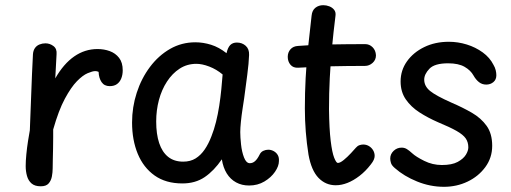

<svg xmlns="http://www.w3.org/2000/svg" viewBox="-20 -706 1969 740"><path d="M107 -497Q108 -511 114.5 -520.5Q121 -530 132 -534.5Q143 -539 155 -539Q172 -539 186 -528.5Q200 -518 198 -497L193 -404Q225 -460 266 -488.5Q307 -517 356 -517Q381 -517 403 -509Q425 -501 439 -483Q453 -465 453 -435Q453 -418 447.5 -404Q442 -390 431 -382Q420 -374 403 -374Q382 -374 371.5 -389.5Q361 -405 360 -429Q354 -432 347 -432Q337 -432 318 -424Q299 -416 276.5 -393Q254 -370 230 -325.5Q206 -281 185 -207Q185 -197 185 -177Q185 -157 184.5 -133Q184 -109 183.5 -88.5Q183 -68 183 -57Q183 -42 180 -26Q177 -10 167.5 1Q158 12 137 12Q114 12 101.5 1Q89 -10 84 -28Q79 -46 79 -66Q79 -85 81.5 -111Q84 -137 88 -162.5Q92 -188 95 -204Q98 -275 100.5 -347.5Q103 -420 107 -497Z M489 -234Q489 -293 507 -348.5Q525 -404 558 -448Q591 -492 635.5 -517.5Q680 -543 733 -543Q763 -543 793.5 -533.5Q824 -524 853 -501Q858 -523 867.5 -532.5Q877 -542 893 -542Q913 -542 927 -529.5Q941 -517 940 -494Q939 -463 933 -417.5Q927 -372 921 -327Q919 -313 915 -287.5Q911 -262 908.5 -237Q906 -212 906 -197Q906 -178 909 -149.5Q912 -121 920.5 -99Q929 -77 943 -77Q954 -77 963 -85Q972 -93 980 -109Q985 -120 994.5 -124.5Q1004 -129 1014 -129Q1025 -129 1035 -123.5Q1045 -118 1050.5 -108.5Q1056 -99 1055 -85Q1055 -66 1040 -44Q1025 -22 999 -6.5Q973 9 940 9Q912 9 890 -3Q868 -15 854 -37.5Q840 -60 835 -92Q805 -48 769 -23.5Q733 1 683 1Q619 1 576 -29.5Q533 -60 511 -113Q489 -166 489 -234ZM582 -238Q582 -189 593.5 -154.5Q605 -120 628 -101.5Q651 -83 686 -83Q714 -83 734 -95.5Q754 -108 769 -130Q784 -152 795 -181Q805 -206 812.5 -236Q820 -266 825 -298.5Q830 -331 833 -362Q836 -393 838 -419Q814 -439 786.5 -449.5Q759 -460 737 -460Q701 -460 672.5 -441.5Q644 -423 623.5 -391.5Q603 -360 592.5 -320.5Q582 -281 582 -238Z M1181 -646Q1183 -666 1195.5 -676Q1208 -686 1226 -686Q1238 -686 1249.5 -681.5Q1261 -677 1268 -668Q1275 -659 1273 -645Q1265 -581 1259.5 -522Q1254 -463 1251 -405Q1248 -347 1248 -285Q1249 -209 1254.5 -163.5Q1260 -118 1268 -98Q1276 -78 1282 -78Q1291 -78 1305 -89.5Q1319 -101 1332.5 -115.5Q1346 -130 1352 -137Q1358 -144 1365.5 -146.5Q1373 -149 1380 -149Q1392 -149 1402 -143Q1412 -137 1418 -127Q1424 -117 1424 -105Q1424 -98 1420.5 -90Q1417 -82 1409 -72Q1389 -46 1365.5 -28Q1342 -10 1319 -1Q1296 8 1274 8Q1235 8 1207.5 -20.5Q1180 -49 1169 -110Q1162 -154 1158.5 -198.5Q1155 -243 1155 -288Q1155 -349 1158 -405Q1161 -461 1167 -519.5Q1173 -578 1181 -646ZM1129 -445Q1110 -444 1099.5 -456.5Q1089 -469 1089 -487Q1089 -504 1099.5 -516Q1110 -528 1129 -529Q1155 -531 1183.5 -532.5Q1212 -534 1243 -534.5Q1274 -535 1310 -535.5Q1346 -536 1387 -536Q1404 -536 1416 -524Q1428 -512 1429 -493Q1429 -475 1416 -463.5Q1403 -452 1387 -452Q1345 -452 1315 -451.5Q1285 -451 1258 -450.5Q1231 -450 1201 -448.5Q1171 -447 1129 -445Z M1882 -456Q1888 -446 1890.5 -435.5Q1893 -425 1893 -416Q1893 -399 1881.5 -389.5Q1870 -380 1854 -380Q1838 -380 1826 -389.5Q1814 -399 1805 -415Q1794 -435 1770.5 -448.5Q1747 -462 1707 -462Q1655 -462 1635 -441Q1615 -420 1615 -399Q1615 -374 1637.5 -355.5Q1660 -337 1721 -310Q1763 -292 1798.5 -271.5Q1834 -251 1855.5 -221Q1877 -191 1877 -144Q1877 -98 1850.5 -62Q1824 -26 1782 -6Q1740 14 1691 14Q1638 14 1587.5 -6.5Q1537 -27 1502 -58Q1490 -68 1487 -77.5Q1484 -87 1484 -95Q1484 -112 1497 -124.5Q1510 -137 1528 -137Q1539 -137 1548 -131.5Q1557 -126 1569 -115Q1583 -102 1615 -86Q1647 -70 1683 -70Q1722 -70 1744 -82Q1766 -94 1775.5 -109.5Q1785 -125 1785 -138Q1785 -158 1775 -172.5Q1765 -187 1739.5 -201.5Q1714 -216 1668 -235Q1629 -252 1596.5 -273Q1564 -294 1544 -323Q1524 -352 1524 -392Q1524 -435 1548.5 -469.5Q1573 -504 1615 -524.5Q1657 -545 1710 -545Q1745 -545 1779 -534.5Q1813 -524 1840.5 -504Q1868 -484 1882 -456Z"/></svg>

Font: Playpen Sans Arabic
Style: Regular
Weight: 400
Designer: Azza Alameddine, Laura Meseguer, Veronika Burian, José Scaglione
Foundry: TypeTogether
Version: Version 2.000